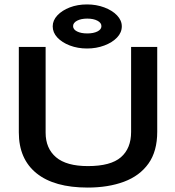

<svg xmlns="http://www.w3.org/2000/svg" viewBox="-20 -835 790 867"><path d="M376 12Q225 12 145 -52.5Q65 -117 65 -237V-623H186V-236Q186 -165 233 -125Q280 -85 377 -85Q480 -85 526 -125Q572 -165 572 -239V-623H690V-240Q690 -152 650.5 -96.5Q611 -41 540 -14.5Q469 12 376 12ZM373 -616Q331 -616 295.5 -629.5Q260 -643 239 -665.5Q218 -688 218 -716Q218 -743 239 -765.5Q260 -788 295 -801.5Q330 -815 373 -815Q415 -815 451 -801.5Q487 -788 508.5 -765.5Q530 -743 530 -716Q530 -688 508.5 -665.5Q487 -643 451 -629.5Q415 -616 373 -616ZM374 -684Q402 -684 420 -693Q438 -702 438 -717Q438 -732 420 -741.5Q402 -751 374 -751Q346 -751 328 -741.5Q310 -732 310 -717Q310 -702 328 -693Q346 -684 374 -684Z"/></svg>

Font: Inconsolata ExtraExpanded
Style: Bold
Weight: 700
Width: 8
Monospace: yes
Designer: Raph Levien, Cyreal, Brenton Simpson
Foundry: Raph Levien, Cyreal, Google
Version: Version 3.100; ttfautohint (v1.8.4.7-5d5b)